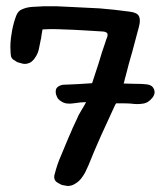

<svg xmlns="http://www.w3.org/2000/svg" viewBox="-20 -661 531 624"><path d="M187.5 -58.6Q183.6 -59.6 179.7 -60.5Q175.8 -62.5 171.9 -64.5Q168 -67.4 164.1 -69.3Q160.2 -72.3 158.2 -76.2Q156.2 -80.1 156.2 -85.9Q156.2 -91.8 158.2 -96.7Q166 -127.9 178.7 -156.2Q190.4 -185.5 203.1 -214.8Q210 -229.5 215.8 -244.1Q222.7 -258.8 229.5 -273.4Q233.4 -284.2 244.1 -301.8Q254.9 -319.3 259.8 -329.1Q244.1 -329.1 218.8 -325.2Q194.3 -321.3 179.7 -331.1Q172.9 -335 168 -340.8Q164.1 -347.7 162.1 -354.5Q161.1 -358.4 161.1 -362.3Q161.1 -367.2 162.1 -371.1Q165 -377.9 172.9 -381.8Q180.7 -385.7 189.5 -385.7Q211.9 -386.7 234.4 -387.7Q256.8 -388.7 279.3 -390.6Q290 -422.9 300.8 -456.1Q310.5 -490.2 322.3 -523.4Q323.2 -526.4 324.2 -529.3Q325.2 -532.2 326.2 -535.2Q331.1 -544.9 329.1 -551.8Q326.2 -557.6 314.5 -558.6Q282.2 -560.5 250 -562.5Q217.8 -564.5 185.5 -565.4Q169.9 -566.4 143.6 -566.4Q118.2 -565.4 118.2 -565.4Q118.2 -565.4 115.2 -548.8Q113.3 -532.2 112.3 -531.2Q109.4 -516.6 106.4 -502Q103.5 -487.3 94.7 -474.6Q90.8 -467.8 85 -462.9Q79.1 -457 71.3 -455.1Q62.5 -452.1 53.7 -454.1Q44.9 -456.1 36.1 -459Q31.2 -461.9 27.3 -464.8Q22.5 -466.8 19.5 -470.7Q16.6 -474.6 15.6 -478.5Q14.6 -483.4 14.6 -487.3Q13.7 -498 13.7 -507.8Q13.7 -522.5 15.6 -538.1Q18.6 -563.5 25.4 -587.9Q28.3 -598.6 33.2 -611.3Q39.1 -625 49.8 -629.9Q66.4 -637.7 85.9 -638.7Q104.5 -639.6 122.1 -640.6Q131.8 -640.6 140.6 -640.6Q152.3 -640.6 164.1 -640.6Q184.6 -639.6 205.1 -638.7Q254.9 -636.7 303.7 -633.8Q352.5 -629.9 402.3 -623Q425.8 -620.1 431.6 -608.4Q437.5 -596.7 431.6 -574.2Q420.9 -534.2 410.2 -494.1Q398.4 -454.1 388.7 -415Q384.8 -402.3 383.8 -395.5Q381.8 -389.6 381.8 -389.6Q381.8 -389.6 414.1 -388.7Q445.3 -388.7 458 -386.7Q474.6 -384.8 480.5 -371.1Q482.4 -366.2 482.4 -361.3Q482.4 -352.5 475.6 -343.8Q461.9 -326.2 444.3 -324.2Q426.8 -321.3 406.2 -324.2Q394.5 -325.2 376 -325.2Q357.4 -325.2 357.4 -325.2Q357.4 -325.2 355.5 -322.3Q353.5 -319.3 352.5 -316.4Q330.1 -268.6 308.6 -220.7Q287.1 -172.9 267.6 -124Q262.7 -112.3 256.8 -100.6Q251 -89.8 243.2 -80.1Q235.4 -70.3 223.6 -63.5Q212.9 -56.6 200.2 -56.6Q197.3 -56.6 194.3 -57.6Q191.4 -57.6 187.5 -58.6Z"/></svg>

Font: Little Wizzy
Style: Regular
Weight: 400
Version: Version 1.0